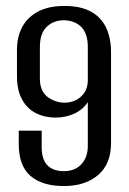

<svg xmlns="http://www.w3.org/2000/svg" viewBox="-20 -615 435 645"><path d="M195 10Q122 10 82.5 -24Q43 -58 43 -131V-176H120V-121Q120 -79 139.5 -59.5Q159 -40 194 -40Q232 -40 253.5 -63.5Q275 -87 275 -124V-272Q258 -246 229 -233Q200 -220 166 -220Q130 -220 100.5 -235Q71 -250 54 -281Q37 -312 37 -359V-447Q37 -491 54.5 -524Q72 -557 107.5 -576Q143 -595 197 -595Q251 -595 285.5 -576Q320 -557 336.5 -522Q353 -487 353 -439V-134Q353 -64 309.5 -27Q266 10 195 10ZM196 -270Q229 -270 251.5 -290Q274 -310 275 -343V-457Q275 -502 253.5 -524Q232 -546 195 -547Q160 -547 137 -525Q114 -503 114 -457V-351Q114 -310 138.5 -290.5Q163 -271 196 -270Z"/></svg>

Font: Alumni Sans Thin Medium
Style: Regular
Weight: 500
Version: Version 1.018